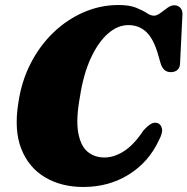

<svg xmlns="http://www.w3.org/2000/svg" viewBox="-20 -733 747 765"><path d="M609.5 -242Q621 -237.5 625.2 -221Q629.5 -204.5 612.5 -173Q572.5 -87 493 -37.5Q413.5 12 312 12Q225 12 160 -26.2Q95 -64.5 65.2 -139Q35.5 -213.5 53 -322.5Q65.5 -409 102.2 -480.5Q139 -552 193.5 -604Q248 -656 314.2 -684.5Q380.5 -713 452 -713Q496 -713 522.5 -702.2Q549 -691.5 564.8 -681Q580.5 -670.5 593 -670.5Q605 -670.5 618.8 -680.8Q632.5 -691 646.8 -701.5Q661 -712 674 -712Q688.5 -712 698 -702.5Q707.5 -693 707 -676L697.5 -482Q697 -462.5 686.5 -454Q676 -445.5 660.5 -445.5Q630.5 -445.5 620 -480.5L611.5 -510Q593 -577 563.5 -605Q534 -633 491.5 -633Q448.5 -633 409.5 -598.5Q370.5 -564 341.2 -500Q312 -436 298.5 -347.5Q282 -257 291.8 -204Q301.5 -151 329.2 -128.2Q357 -105.5 396 -105.5Q435 -105.5 474.5 -131Q514 -156.5 551 -212.5Q569.5 -233 582.8 -240Q596 -247 609.5 -242Z"/></svg>

Font: Fraunces 72pt S050 Black
Style: Italic
Weight: 900
Italic angle: -16°
Version: Version 1.000; ttfautohint (v1.8.3)